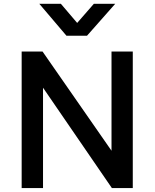

<svg xmlns="http://www.w3.org/2000/svg" viewBox="-20 -964 792 984"><path d="M91 0V-700H198L551.5 -191.5V-700H660.5V0H553.5L200.5 -514.5V0ZM320.5 -781 181.5 -944.5H292L375.5 -846.5L461 -944.5H570.5L426 -781Z"/></svg>

Font: Geologica Roman
Style: Regular
Weight: 400
Designer: Sindre Bremnes, Frode Helland
Foundry: Monokrom Skriftforlag AS
Version: Version 1.010;gftools[0.9.28]